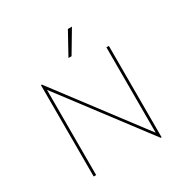

<svg xmlns="http://www.w3.org/2000/svg" viewBox="-180 -938 1044 1083"><g transform="rotate(-30 342.0 -396.5)"><path d="M437 -793.5H410.6L331.5 -649.9H351.6ZM546.9 -595.2V-39.1L126.5 -595.2H120.6V0H136.7V-555.2L557.1 0H563V-595.2Z"/></g></svg>

Font: Now Thin
Style: Regular
Weight: 100
Designer: Alfredo Marco Pradil
Foundry: Alfredo Marco Pradil
Version: Version 1.200;hotconv 1.0.109;makeotfexe 2.5.65596